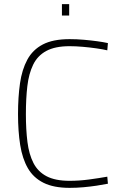

<svg xmlns="http://www.w3.org/2000/svg" viewBox="-20 -898 585 927"><path d="M316 9Q239 9 190 -15.5Q141 -40 114.5 -86Q88 -132 77.5 -198Q67 -264 67 -347Q67 -429 76.5 -495.5Q86 -562 112 -610Q138 -658 187 -683.5Q236 -709 316 -709Q351 -709 385 -706Q419 -703 448.5 -699Q478 -695 501 -690L498 -655Q477 -660 445.5 -664.5Q414 -669 380 -672Q346 -675 316 -675Q246 -675 203.5 -652Q161 -629 140 -585.5Q119 -542 112 -482Q105 -422 105 -347Q105 -272 112.5 -212.5Q120 -153 141.5 -111Q163 -69 205 -47Q247 -25 316 -25Q363 -25 411 -31.5Q459 -38 498 -45L501 -11Q476 -6 446 -1.5Q416 3 383 6Q350 9 316 9ZM279 -823V-878H314V-823Z"/></svg>

Font: Cairo Play ExtraLight
Style: Regular
Weight: 250
Version: Version 3.119